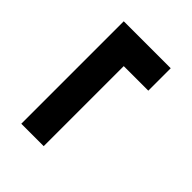

<svg xmlns="http://www.w3.org/2000/svg" viewBox="-18 -611 636 636"><g transform="rotate(-45 300.0 -293.0)"><path d="M435 -183V-298H60V-403H540V-183Z"/></g></svg>

Font: Vela Sans ExtBd
Style: Regular
Weight: 800
Designer: Principal design: Mikhail Sharanda - project Manrope.
Design modification: Ravid Balaliev
Foundry: Mikhail Sharanda
Version: Version 1.001